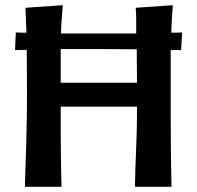

<svg xmlns="http://www.w3.org/2000/svg" viewBox="-20 -720 761 740"><path d="M646 -700Q644 -674 642.5 -648.5Q641 -623 640 -594Q650 -594 660.5 -594Q671 -594 682 -595L678 -527H638V-356Q638 -296 638 -247.5Q638 -199 638.5 -157Q639 -115 639.5 -77Q640 -39 641 0H500Q501 -42 502 -74.5Q503 -107 504.5 -141Q506 -175 507 -214Q508 -253 508 -309H214Q214 -261 214 -219.5Q214 -178 214.5 -140.5Q215 -103 215.5 -68.5Q216 -34 217 0H76Q77 -48 78.5 -84.5Q80 -121 81 -160.5Q82 -200 83 -251Q84 -302 84 -379Q84 -417 83.5 -453.5Q83 -490 83 -528Q72 -528 60.5 -527.5Q49 -527 38 -527L41 -595Q52 -594 61.5 -594Q71 -594 82 -594L78 -690L222 -700Q220 -674 218 -647.5Q216 -621 215 -591H505Q505 -616 505 -640Q505 -664 503 -690ZM214 -531V-401H508Q508 -433 507.5 -465Q507 -497 507 -530Q472 -530 436 -530.5Q400 -531 358 -531Z"/></svg>

Font: CantoraOne
Style: Regular
Weight: 400
Designer: Pablo Impallari, Rodrigo Fuenzalida
Foundry: Pablo Impallari
Version: Version 1.001; ttfautohint (v0.8) -G 200 -r 50